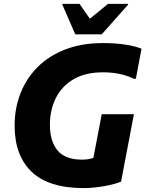

<svg xmlns="http://www.w3.org/2000/svg" viewBox="-20 -953 752 985"><path d="M55 -309Q55 -397 85 -474Q115 -551 173 -609Q231 -667 315.5 -699.5Q400 -732 507 -732Q573 -732 624 -724Q675 -716 706 -703L677 -549H666Q644 -561 603 -571.5Q562 -582 508 -582Q418 -582 357.5 -546.5Q297 -511 266.5 -450Q236 -389 236 -313Q236 -229 275 -181.5Q314 -134 401 -134Q434 -134 459 -143L502 -367H667L601 -21Q576 -11 542.5 -3.5Q509 4 474 8Q439 12 410 12Q230 12 142.5 -71.5Q55 -155 55 -309ZM366 -777 300 -929V-933H388L441 -857L534 -933H637V-929L502 -777Z"/></svg>

Font: Kufam
Style: Bold Italic
Weight: 700
Italic angle: -11°
Designer: Artur Schmal
Foundry: Original Type
Version: Version 1.301; ttfautohint (v1.8.3)